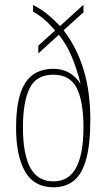

<svg xmlns="http://www.w3.org/2000/svg" viewBox="-20 -782 450 812"><path d="M206 10Q124 10 86 -56.5Q48 -123 48 -242Q48 -371 86.5 -431Q125 -491 206 -491Q279 -491 321 -427Q304 -494 282.5 -544.5Q261 -595 229 -635L142 -556V-589L213 -653Q188 -682 167 -700Q146 -718 120 -733V-761Q156 -742 181 -721.5Q206 -701 234 -672L333 -762V-730L249 -654Q305 -581 333.5 -487.5Q362 -394 362 -276Q362 -172 344.5 -109Q327 -46 292.5 -18Q258 10 206 10ZM206 -15Q271 -15 302 -73Q333 -131 333 -243Q333 -353 304.5 -409.5Q276 -466 205 -466Q133 -466 105 -408Q77 -350 77 -243Q77 -131 108 -73Q139 -15 206 -15Z"/></svg>

Font: Noto Serif Tamil ExtraCondensed Thin
Style: Italic
Weight: 100
Width: 2
Italic angle: -12°
Designer: Indian Type Foundry, Tom Grace, and the Monotype Design Team
Foundry: Monotype Imaging Inc.
Version: Version 2.003; ttfautohint (v1.8.4.7-5d5b)